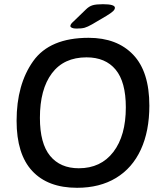

<svg xmlns="http://www.w3.org/2000/svg" viewBox="-20 -887 771 914"><path d="M59 -312Q59 -485 138 -596Q217 -707 402 -707Q537 -707 614 -626.5Q691 -546 691 -384Q691 -263 650.5 -175Q610 -87 532.5 -40Q455 7 347 7Q208 7 133.5 -73Q59 -153 59 -312ZM579 -376Q579 -497 530.5 -555.5Q482 -614 392 -614Q284 -614 227 -538Q170 -462 170 -326Q170 -204 218.5 -145Q267 -86 355 -86Q460 -86 519.5 -163.5Q579 -241 579 -376ZM315 -763Q315 -772 329 -784L389 -842Q404 -857 421 -862Q438 -867 470 -867Q527 -867 527 -850Q527 -842 518 -833.5Q509 -825 486 -811L418 -771Q397 -759 383 -755Q369 -751 344 -751Q330 -751 322.5 -754.5Q315 -758 315 -763Z"/></svg>

Font: Asap-MediumItalic
Style: Italic
Weight: 500
Italic angle: -6°
Designer: Pablo Cosgaya
Foundry: Omnibus-Type
Version: Version 2.000; ttfautohint (v1.8)